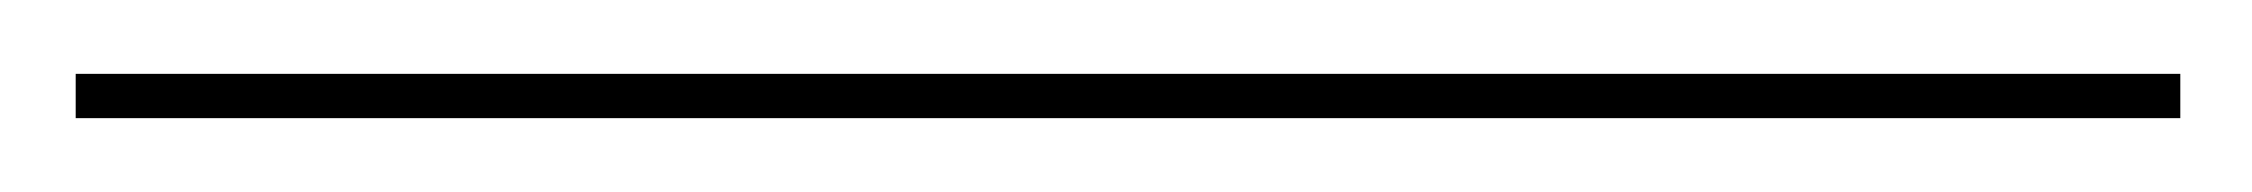

<svg xmlns="http://www.w3.org/2000/svg" viewBox="-26 124 610 52"><path d="M-5.5 156V144H564.5V156Z"/></svg>

Font: Bodoni Moda 18pt SemiBold
Style: Regular
Weight: 600
Designer: Owen Earl
Foundry: indestructible type
Version: Version 2.005